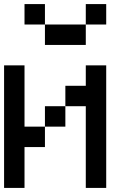

<svg xmlns="http://www.w3.org/2000/svg" viewBox="-20 -920 640 940"><path d="M0 0V-600H100V-300H200V-200H100V0ZM200 -300V-400H300V-300ZM200 -700V-800H400V-700ZM200 -900V-800H100V-900ZM400 0V-400H300V-500H400V-600H500V0ZM400 -800V-900H500V-800Z"/></svg>

Font: Galmuri9 Regular
Style: Regular
Weight: 400
Designer: Lee Minseo (quiple)
Version: Version 2.399;hotconv 1.1.1;makeotfexe 2.6.0 DEVELOPMENT